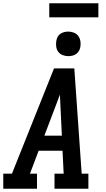

<svg xmlns="http://www.w3.org/2000/svg" viewBox="-27 -1153 647 1173"><path d="M-7 0V-92H46L303 -735H427L472 -92H513V0H306V-92H362L355 -232H209L156 -92H199V0ZM244 -324H351L343 -490Q342 -511 341 -532Q340 -553 339 -575Q331 -553 323 -532Q315 -511 307 -490ZM390 -810Q372 -810 355.5 -816.5Q339 -823 329 -836.5Q319 -850 316.5 -867.5Q314 -885 317 -903Q319 -916 325 -927.5Q331 -939 342 -946.5Q353 -954 365.5 -957Q378 -960 390 -960Q408 -960 424.5 -953.5Q441 -947 451 -933.5Q461 -920 464 -902.5Q467 -885 464 -867Q462 -854 455.5 -842.5Q449 -831 438.5 -823.5Q428 -816 415.5 -813Q403 -810 390 -810ZM574 -1047H274V-1133H574Z"/></svg>

Font: Iosevka Slab SmBdExObl
Style: Regular
Weight: 600
Width: 7
Italic angle: -9°
Monospace: yes
Designer: Belleve Invis
Foundry: Belleve Invis
Version: Version 11.1.0; ttfautohint (v1.8.3)